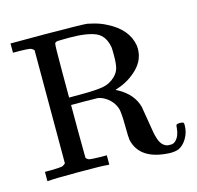

<svg xmlns="http://www.w3.org/2000/svg" viewBox="-103 -791 942 920"><g transform="rotate(-15 368.0 -330.5)"><path d="M130 -622Q120 -632 110.5 -634Q101 -636 60 -637H27V-683H202Q388 -682 407 -679Q410 -678 420 -676Q465 -667 500 -648Q595 -600 609 -517Q610 -512 610 -501Q610 -445 567.5 -403Q525 -361 467 -342Q465 -341 462.5 -340.5Q460 -340 458 -339L456 -338Q459 -335 467 -332Q539 -292 556 -226Q557 -222 567 -160Q577 -98 578 -94Q585 -58 595.5 -41Q606 -24 623 -18Q627 -16 640 -16H645Q658 -16 669 -27Q689 -47 692 -87Q692 -98 695.5 -101.5Q699 -105 712 -105Q724 -105 728 -102.5Q732 -100 732 -90Q732 -54 714.5 -24.5Q697 5 672 16Q656 22 630 22Q481 16 458 -90Q456 -101 455.5 -163Q455 -225 449 -246Q440 -273 419.5 -292.5Q399 -312 373 -320L363 -322L297 -323H231V-192L232 -61Q239 -51 249.5 -49Q260 -47 301 -46H334V0H323Q307 -3 181 -3Q54 -3 38 0H27V-46H60Q101 -47 110.5 -49Q120 -51 130 -61ZM490 -539Q480 -599 436.5 -618Q393 -637 304 -637Q289 -637 270 -636.5Q251 -636 250 -636Q237 -635 234 -628Q231 -624 231 -492V-360H289Q364 -360 400 -366.5Q436 -373 463 -400Q480 -417 485.5 -438Q491 -459 491 -499Q491 -531 490 -539Z"/></g></svg>

Font: MathJax_Main
Style: Regular
Weight: 400
Version: Version 1.1